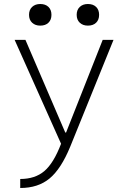

<svg xmlns="http://www.w3.org/2000/svg" viewBox="-20 -719 640 959"><path d="M81 175Q155 175 201.5 135.5Q248 96 285 -1L53 -520H107L306 -57H310L493 -520H547L331 13Q285 125 227.5 172.5Q170 220 81 220ZM181 -591Q156 -591 140.5 -605.5Q125 -620 125 -645Q125 -670 140.5 -684.5Q156 -699 181 -699Q207 -699 222 -684.5Q237 -670 237 -645Q237 -620 222 -605.5Q207 -591 181 -591ZM419 -591Q394 -591 378.5 -605.5Q363 -620 363 -645Q363 -670 378.5 -684.5Q394 -699 419 -699Q445 -699 460 -684.5Q475 -670 475 -645Q475 -620 460 -605.5Q445 -591 419 -591Z"/></svg>

Font: M PLUS Code Latin 60 Light
Style: Regular
Weight: 300
Width: 7
Monospace: yes
Designer: Coji Morishita
Foundry: UNDERFOREST DESIGN
Version: Version 1.005; ttfautohint (v1.8.3)